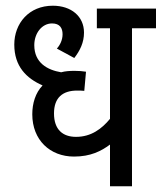

<svg xmlns="http://www.w3.org/2000/svg" viewBox="-20 -652 566 672"><path d="M526 -553V-622H319V-553H365V-236C336 -201 299 -173 246 -173C200 -173 169 -198 169 -255C169 -310 199 -335 250 -335C257 -335 267 -335 275 -334L281 -401C270 -403 255 -404 241 -404C224 -404 208 -403 194 -399C146 -407 100 -432 100 -494C100 -536 127 -570 162 -570C190 -570 199 -553 199 -532C199 -512 190 -494 179 -482L240 -449C260 -475 274 -503 274 -538C274 -595 229 -632 165 -632C81 -632 30 -570 30 -496C30 -420 72 -378 129 -353C104 -327 93 -290 93 -252C93 -162 155 -104 239 -104C297 -104 334 -123 365 -146V0H442V-553Z"/></svg>

Font: Noto Sans Devanagari UI Condensed
Style: Regular
Weight: 400
Width: 3
Designer: Jelle Bosma - Monotype Design Team
Foundry: Monotype Imaging Inc.
Version: Version 2.004